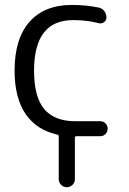

<svg xmlns="http://www.w3.org/2000/svg" viewBox="-20 -573 532 790"><path d="M294.9 -12.7Q288.1 -12.7 288.1 -5.9V164.1Q288.1 177.7 278.3 187.5Q268.6 197.3 254.9 197.3Q241.2 197.3 231.4 187.5Q221.7 177.7 221.7 164.1V-11.7Q221.7 -18.6 214.8 -19.5Q131.8 -38.1 86.9 -101.6Q40 -168.9 40 -282.2Q40 -414.1 101.6 -483.4Q163.1 -552.7 275.4 -552.7Q333 -552.7 385.7 -542Q400.4 -539.1 409.2 -527.3Q418 -515.6 418 -501Q418 -489.3 408.2 -481.9Q398.4 -474.6 386.7 -477.5Q337.9 -490.2 286.1 -490.2Q283.2 -490.2 280.3 -490.2Q120.1 -490.2 120.1 -282.2Q120.1 -173.8 162.1 -124Q204.1 -74.2 290 -74.2H392.6Q405.3 -74.2 414.1 -65.4Q422.9 -56.6 422.9 -43.5Q422.9 -30.3 414.1 -21.5Q405.3 -12.7 392.6 -12.7Z"/></svg>

Font: Gen Jyuu Gothic Normal
Style: Regular
Weight: 300
Designer: [Source Han Sans]
Ryoko NISHIZUKA  (kana & ideographs); Paul D. Hunt (Latin, Greek & Cyrillic); Wenlong ZHANG  (bopomofo
Version: Version 1.002.20150607